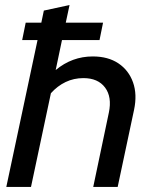

<svg xmlns="http://www.w3.org/2000/svg" viewBox="-20 -742 596 762"><path d="M5 0 129 -583H68L82 -652H144L154 -700L256 -722L241 -652H389L375 -583H226L201 -464Q266 -518 348 -518Q409 -518 450 -490.5Q491 -463 508 -415Q525 -367 512 -306L447 0H350L412 -295Q425 -357 397 -394.5Q369 -432 311 -432Q273 -432 240.5 -416.5Q208 -401 182 -372L103 0Z"/></svg>

Font: Red Hat Display SemiBold
Style: Italic
Weight: 600
Italic angle: -12°
Designer: Pentagram, MCKL
Foundry: Pentagram, MCKL
Version: Version 1.023